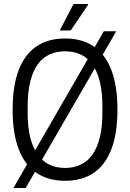

<svg xmlns="http://www.w3.org/2000/svg" viewBox="-20 -890 649 958"><path d="M305 12Q221 12 162.5 -27Q104 -66 73.5 -145Q43 -224 43 -343Q43 -462 73.5 -541Q104 -620 162.5 -659Q221 -698 305 -698Q389 -698 447 -659Q505 -620 535.5 -541Q566 -462 566 -343Q566 -224 535.5 -145Q505 -66 447 -27Q389 12 305 12ZM305 -52Q348 -52 382.5 -68.5Q417 -85 441 -118.5Q465 -152 478 -204Q491 -256 491 -327V-359Q491 -431 478 -483Q465 -535 441 -568.5Q417 -602 382.5 -618Q348 -634 305 -634Q261 -634 226.5 -618Q192 -602 168 -568.5Q144 -535 131 -483Q118 -431 118 -359V-327Q118 -256 131 -204Q144 -152 168 -118.5Q192 -85 226.5 -68.5Q261 -52 305 -52ZM47 48 498 -734H560L108 48ZM278 -738 347 -870H419L420 -867L333 -738Z"/></svg>

Font: Archivo Condensed Light
Style: Regular
Weight: 300
Width: 3
Designer: Hector Gatti
Foundry: Omnibus-Type
Version: Version 2.001